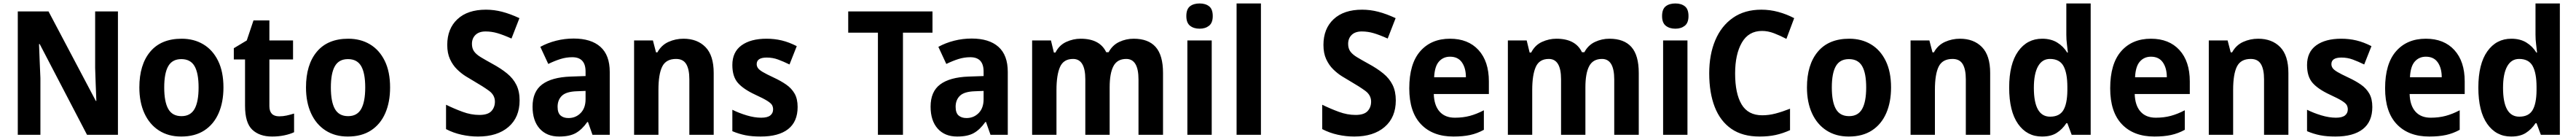

<svg xmlns="http://www.w3.org/2000/svg" viewBox="-20 -780 14916 810"><path d="M663 0H484L210 -525H206Q208 -468 210 -421Q212 -374 214 -328V0H83V-714H261L535 -196H538Q536 -253 534 -297Q532 -341 531 -387V-714H663Z M1274 -274Q1274 -189 1246 -125Q1218 -61 1163.5 -25.5Q1109 10 1029 10Q955 10 900.5 -25Q846 -60 816.5 -124Q787 -188 787 -274Q787 -406 850 -481Q913 -556 1032 -556Q1103 -556 1157.5 -523.5Q1212 -491 1243 -428Q1274 -365 1274 -274ZM931 -274Q931 -191 954.5 -149.5Q978 -108 1031 -108Q1083 -108 1106.5 -149.5Q1130 -191 1130 -274Q1130 -357 1106.5 -397.5Q1083 -438 1030 -438Q978 -438 954.5 -397.5Q931 -357 931 -274Z M1597 -107Q1619 -107 1639.5 -111.5Q1660 -116 1683 -123V-15Q1660 -4 1626.5 3Q1593 10 1556 10Q1483 10 1441 -29.5Q1399 -69 1399 -168V-436H1334V-501L1409 -546L1448 -662H1540V-546H1677V-436H1540V-166Q1540 -107 1597 -107Z M2239 -274Q2239 -189 2211 -125Q2183 -61 2128.5 -25.5Q2074 10 1994 10Q1920 10 1865.5 -25Q1811 -60 1781.5 -124Q1752 -188 1752 -274Q1752 -406 1815 -481Q1878 -556 1997 -556Q2068 -556 2122.5 -523.5Q2177 -491 2208 -428Q2239 -365 2239 -274ZM1896 -274Q1896 -191 1919.5 -149.5Q1943 -108 1996 -108Q2048 -108 2071.5 -149.5Q2095 -191 2095 -274Q2095 -357 2071.5 -397.5Q2048 -438 1995 -438Q1943 -438 1919.5 -397.5Q1896 -357 1896 -274Z M2989 -199Q2989 -101 2924.5 -45.5Q2860 10 2748 10Q2701 10 2653 -0.5Q2605 -11 2563 -33V-174Q2610 -151 2659 -133Q2708 -115 2756 -115Q2805 -115 2825.5 -137Q2846 -159 2846 -192Q2846 -230 2811.5 -255Q2777 -280 2725 -310Q2704 -322 2677.5 -338.5Q2651 -355 2626.5 -379Q2602 -403 2586 -437.5Q2570 -472 2570 -520Q2570 -614 2629 -669Q2688 -724 2794 -724Q2841 -724 2887.5 -712Q2934 -700 2988 -675L2942 -557Q2895 -578 2861 -588Q2827 -598 2792 -598Q2754 -598 2733.5 -578Q2713 -558 2713 -526Q2713 -500 2725.5 -482.5Q2738 -465 2764.5 -449Q2791 -433 2831 -411Q2881 -384 2916.5 -355Q2952 -326 2970.5 -288.5Q2989 -251 2989 -199Z M3302 -557Q3403 -557 3457 -509Q3511 -461 3511 -364V0H3411L3385 -74H3381Q3350 -30 3314 -10Q3278 10 3218 10Q3146 10 3105 -36Q3064 -82 3064 -163Q3064 -250 3119.5 -291.5Q3175 -333 3284 -337L3371 -340V-366Q3371 -449 3294 -449Q3259 -449 3225.5 -438.5Q3192 -428 3155 -410L3109 -509Q3151 -532 3200.5 -544.5Q3250 -557 3302 -557ZM3320 -252Q3259 -250 3234 -226Q3209 -202 3209 -162Q3209 -127 3226 -112Q3243 -97 3272 -97Q3314 -97 3342.5 -126Q3371 -155 3371 -206V-254Z M3938 -556Q4018 -556 4065.5 -507.5Q4113 -459 4113 -358V0H3972V-321Q3972 -379 3954 -409Q3936 -439 3895 -439Q3837 -439 3815 -395Q3793 -351 3793 -260V0H3652V-546H3761L3779 -477H3787Q3810 -519 3851 -537.5Q3892 -556 3938 -556Z M4599 -161Q4599 -76 4544 -33Q4489 10 4385 10Q4335 10 4297 2.5Q4259 -5 4221 -21V-145Q4259 -126 4304 -112.5Q4349 -99 4388 -99Q4424 -99 4440.5 -112Q4457 -125 4457 -147Q4457 -160 4451.5 -171Q4446 -182 4424 -196Q4402 -210 4354 -232Q4285 -264 4253 -300.5Q4221 -337 4221 -404Q4221 -479 4274 -517.5Q4327 -556 4419 -556Q4465 -556 4507 -546Q4549 -536 4594 -513L4552 -407Q4517 -424 4486 -435.5Q4455 -447 4420 -447Q4362 -447 4362 -409Q4362 -397 4369 -386.5Q4376 -376 4397 -363.5Q4418 -351 4461 -331Q4502 -312 4533 -290.5Q4564 -269 4581.5 -238.5Q4599 -208 4599 -161Z M5209 0H5064V-591H4892V-714H5380V-591H5209Z M5607 -557Q5708 -557 5762 -509Q5816 -461 5816 -364V0H5716L5690 -74H5686Q5655 -30 5619 -10Q5583 10 5523 10Q5451 10 5410 -36Q5369 -82 5369 -163Q5369 -250 5424.5 -291.5Q5480 -333 5589 -337L5676 -340V-366Q5676 -449 5599 -449Q5564 -449 5530.5 -438.5Q5497 -428 5460 -410L5414 -509Q5456 -532 5505.5 -544.5Q5555 -557 5607 -557ZM5625 -252Q5564 -250 5539 -226Q5514 -202 5514 -162Q5514 -127 5531 -112Q5548 -97 5577 -97Q5619 -97 5647.5 -126Q5676 -155 5676 -206V-254Z M6545 -556Q6630 -556 6672.5 -508Q6715 -460 6715 -358V0H6573V-320Q6573 -439 6502 -439Q6450 -439 6428 -397.5Q6406 -356 6406 -275V0H6265V-321Q6265 -439 6194 -439Q6139 -439 6118.5 -392.5Q6098 -346 6098 -259V0H5957V-546H6066L6083 -476H6092Q6114 -519 6154.5 -537.5Q6195 -556 6238 -556Q6349 -556 6386 -478H6400Q6422 -519 6461.5 -537.5Q6501 -556 6545 -556Z M6927 -760Q6961 -760 6982 -743.5Q7003 -727 7003 -687Q7003 -648 6981.5 -631Q6960 -614 6927 -614Q6893 -614 6871.5 -631Q6850 -648 6850 -687Q6850 -727 6871 -743.5Q6892 -760 6927 -760ZM6997 -546V0H6856V-546Z M7282 0H7141V-760H7282Z M8063 -199Q8063 -101 7998.5 -45.5Q7934 10 7822 10Q7775 10 7727 -0.5Q7679 -11 7637 -33V-174Q7684 -151 7733 -133Q7782 -115 7830 -115Q7879 -115 7899.5 -137Q7920 -159 7920 -192Q7920 -230 7885.5 -255Q7851 -280 7799 -310Q7778 -322 7751.5 -338.5Q7725 -355 7700.5 -379Q7676 -403 7660 -437.5Q7644 -472 7644 -520Q7644 -614 7703 -669Q7762 -724 7868 -724Q7915 -724 7961.5 -712Q8008 -700 8062 -675L8016 -557Q7969 -578 7935 -588Q7901 -598 7866 -598Q7828 -598 7807.5 -578Q7787 -558 7787 -526Q7787 -500 7799.5 -482.5Q7812 -465 7838.5 -449Q7865 -433 7905 -411Q7955 -384 7990.5 -355Q8026 -326 8044.5 -288.5Q8063 -251 8063 -199Z M8377 -556Q8482 -556 8542 -490.5Q8602 -425 8602 -309V-236H8283Q8285 -170 8316.5 -134.5Q8348 -99 8405 -99Q8452 -99 8491.5 -109.5Q8531 -120 8573 -142V-29Q8535 -8 8493.5 1Q8452 10 8397 10Q8277 10 8209 -61Q8141 -132 8141 -269Q8141 -411 8204.5 -483.5Q8268 -556 8377 -556ZM8377 -452Q8338 -452 8313 -424Q8288 -396 8285 -333H8469Q8469 -386 8446 -419Q8423 -452 8377 -452Z M9300 -556Q9385 -556 9427.5 -508Q9470 -460 9470 -358V0H9328V-320Q9328 -439 9257 -439Q9205 -439 9183 -397.5Q9161 -356 9161 -275V0H9020V-321Q9020 -439 8949 -439Q8894 -439 8873.5 -392.5Q8853 -346 8853 -259V0H8712V-546H8821L8838 -476H8847Q8869 -519 8909.5 -537.5Q8950 -556 8993 -556Q9104 -556 9141 -478H9155Q9177 -519 9216.5 -537.5Q9256 -556 9300 -556Z M9682 -760Q9716 -760 9737 -743.5Q9758 -727 9758 -687Q9758 -648 9736.5 -631Q9715 -614 9682 -614Q9648 -614 9626.5 -631Q9605 -648 9605 -687Q9605 -727 9626 -743.5Q9647 -760 9682 -760ZM9752 -546V0H9611V-546Z M10184 -601Q10106 -601 10067 -533.5Q10028 -466 10028 -355Q10028 -239 10065.5 -176Q10103 -113 10185 -113Q10223 -113 10261.5 -123Q10300 -133 10346 -151V-27Q10304 -8 10262.5 1Q10221 10 10170 10Q10071 10 10006.5 -34.5Q9942 -79 9910 -161Q9878 -243 9878 -356Q9878 -464 9913 -547Q9948 -630 10015.5 -677Q10083 -724 10180 -724Q10230 -724 10278 -711Q10326 -698 10370 -675L10325 -555Q10289 -574 10253.5 -587.5Q10218 -601 10184 -601Z M10931 -274Q10931 -189 10903 -125Q10875 -61 10820.5 -25.5Q10766 10 10686 10Q10612 10 10557.5 -25Q10503 -60 10473.5 -124Q10444 -188 10444 -274Q10444 -406 10507 -481Q10570 -556 10689 -556Q10760 -556 10814.5 -523.5Q10869 -491 10900 -428Q10931 -365 10931 -274ZM10588 -274Q10588 -191 10611.5 -149.5Q10635 -108 10688 -108Q10740 -108 10763.5 -149.5Q10787 -191 10787 -274Q10787 -357 10763.5 -397.5Q10740 -438 10687 -438Q10635 -438 10611.5 -397.5Q10588 -357 10588 -274Z M11330 -556Q11410 -556 11457.5 -507.5Q11505 -459 11505 -358V0H11364V-321Q11364 -379 11346 -409Q11328 -439 11287 -439Q11229 -439 11207 -395Q11185 -351 11185 -260V0H11044V-546H11153L11171 -477H11179Q11202 -519 11243 -537.5Q11284 -556 11330 -556Z M11805 10Q11718 10 11666.5 -63Q11615 -136 11615 -273Q11615 -410 11667 -483Q11719 -556 11806 -556Q11857 -556 11893 -534Q11929 -512 11951 -476H11955Q11953 -497 11949.5 -524Q11946 -551 11946 -579V-760H12087V0H11977L11952 -67H11946Q11923 -32 11890 -11Q11857 10 11805 10ZM11852 -105Q11906 -105 11928.5 -142Q11951 -179 11952 -255V-277Q11952 -357 11929.5 -398Q11907 -439 11851 -439Q11806 -439 11782 -396Q11758 -353 11758 -272Q11758 -105 11852 -105Z M12436 -556Q12541 -556 12601 -490.5Q12661 -425 12661 -309V-236H12342Q12344 -170 12375.5 -134.5Q12407 -99 12464 -99Q12511 -99 12550.5 -109.5Q12590 -120 12632 -142V-29Q12594 -8 12552.5 1Q12511 10 12456 10Q12336 10 12268 -61Q12200 -132 12200 -269Q12200 -411 12263.5 -483.5Q12327 -556 12436 -556ZM12436 -452Q12397 -452 12372 -424Q12347 -396 12344 -333H12528Q12528 -386 12505 -419Q12482 -452 12436 -452Z M13057 -556Q13137 -556 13184.5 -507.5Q13232 -459 13232 -358V0H13091V-321Q13091 -379 13073 -409Q13055 -439 13014 -439Q12956 -439 12934 -395Q12912 -351 12912 -260V0H12771V-546H12880L12898 -477H12906Q12929 -519 12970 -537.5Q13011 -556 13057 -556Z M13718 -161Q13718 -76 13663 -33Q13608 10 13504 10Q13454 10 13416 2.5Q13378 -5 13340 -21V-145Q13378 -126 13423 -112.5Q13468 -99 13507 -99Q13543 -99 13559.5 -112Q13576 -125 13576 -147Q13576 -160 13570.5 -171Q13565 -182 13543 -196Q13521 -210 13473 -232Q13404 -264 13372 -300.5Q13340 -337 13340 -404Q13340 -479 13393 -517.5Q13446 -556 13538 -556Q13584 -556 13626 -546Q13668 -536 13713 -513L13671 -407Q13636 -424 13605 -435.5Q13574 -447 13539 -447Q13481 -447 13481 -409Q13481 -397 13488 -386.5Q13495 -376 13516 -363.5Q13537 -351 13580 -331Q13621 -312 13652 -290.5Q13683 -269 13700.5 -238.5Q13718 -208 13718 -161Z M14028 -556Q14133 -556 14193 -490.5Q14253 -425 14253 -309V-236H13934Q13936 -170 13967.5 -134.5Q13999 -99 14056 -99Q14103 -99 14142.5 -109.5Q14182 -120 14224 -142V-29Q14186 -8 14144.5 1Q14103 10 14048 10Q13928 10 13860 -61Q13792 -132 13792 -269Q13792 -411 13855.5 -483.5Q13919 -556 14028 -556ZM14028 -452Q13989 -452 13964 -424Q13939 -396 13936 -333H14120Q14120 -386 14097 -419Q14074 -452 14028 -452Z M14522 10Q14435 10 14383.5 -63Q14332 -136 14332 -273Q14332 -410 14384 -483Q14436 -556 14523 -556Q14574 -556 14610 -534Q14646 -512 14668 -476H14672Q14670 -497 14666.5 -524Q14663 -551 14663 -579V-760H14804V0H14694L14669 -67H14663Q14640 -32 14607 -11Q14574 10 14522 10ZM14569 -105Q14623 -105 14645.5 -142Q14668 -179 14669 -255V-277Q14669 -357 14646.5 -398Q14624 -439 14568 -439Q14523 -439 14499 -396Q14475 -353 14475 -272Q14475 -105 14569 -105Z"/></svg>

Font: Noto Sans Tamil SemiCondensed
Style: Bold
Weight: 700
Width: 4
Designer: Jelle Bosma - Monotype Design Team
Foundry: Monotype Imaging Inc.
Version: Version 2.004; ttfautohint (v1.8.4.7-5d5b)